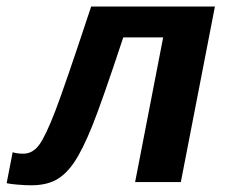

<svg xmlns="http://www.w3.org/2000/svg" viewBox="-63 -548 683 578"><path d="M343.8 0 428.2 -435.5H308.1Q243.7 -240.7 214.4 -168.2Q185.1 -95.7 159.9 -58.8Q134.8 -22 105 -6.1Q75.2 9.8 30.8 9.8Q12.7 9.8 -10.5 7.8Q-33.7 5.9 -43 3.4L-24.9 -89.8Q-12.7 -85.4 7.3 -85.4Q35.6 -85.4 55.2 -112.3Q74.7 -139.2 103.8 -214.8Q132.8 -290.5 211.4 -528.3H584L481.4 0Z"/></svg>

Font: Liberation Mono
Style: Bold Italic
Weight: 700
Italic angle: -12°
Monospace: yes
Designer: Steve Matteson
Foundry: Ascender Corporation
Version: Version 2.1.5